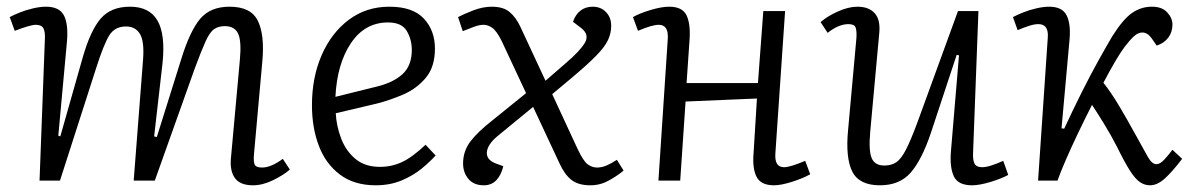

<svg xmlns="http://www.w3.org/2000/svg" viewBox="-20 -539 3561 573"><path d="M407 -362Q411 -416 397.5 -438Q384 -460 356 -460Q322 -460 305.5 -432.5Q289 -405 267 -336L159 0H98L114 -424Q115 -444 109.5 -454.5Q104 -465 87 -465Q71 -465 24 -447L9 -488Q20 -494 38.5 -501.5Q57 -509 78.5 -514Q100 -519 117 -519Q157 -519 170.5 -493.5Q184 -468 180 -417L154 -134L160 -132L227 -368Q250 -448 280.5 -483.5Q311 -519 368 -519Q426 -519 450 -477.5Q474 -436 465 -350L440 -132L448 -130L521 -363Q547 -447 577.5 -483Q608 -519 665 -519Q729 -519 749.5 -477Q770 -435 763 -357L738 -79Q736 -57 740 -48Q744 -39 762 -39Q789 -39 824 -65L845 -33Q827 -17 795.5 -1.5Q764 14 735 14Q697 14 681.5 -7Q666 -28 669 -65L696 -362Q701 -417 690.5 -439Q680 -461 651 -461Q632 -461 619 -452Q606 -443 593.5 -415.5Q581 -388 561 -334L442 0H379Z M1142 -519Q1212 -519 1245 -483.5Q1278 -448 1278 -394Q1278 -339 1250.5 -306.5Q1223 -274 1183.5 -257Q1144 -240 1105 -230L982 -201Q984 -163 998 -126Q1012 -89 1040.5 -65Q1069 -41 1114 -41Q1149 -41 1180 -55.5Q1211 -70 1250 -107L1280 -75Q1263 -56 1238 -35.5Q1213 -15 1178.5 -0.5Q1144 14 1101 14Q1037 14 994.5 -18Q952 -50 931.5 -104Q911 -158 911 -225Q911 -308 940 -374.5Q969 -441 1021 -480Q1073 -519 1142 -519ZM1209 -390Q1209 -421 1194 -446.5Q1179 -472 1138 -472Q1069 -472 1027.5 -410.5Q986 -349 981 -250L1102 -280Q1153 -292 1181 -317.5Q1209 -343 1209 -390Z M1608 -298 1669 -351Q1710 -386 1725 -410.5Q1740 -435 1715 -455L1690 -474Q1697 -495 1712 -507Q1727 -519 1749 -519Q1773 -519 1788.5 -503Q1804 -487 1804 -462Q1804 -440 1794.5 -419.5Q1785 -399 1758.5 -372Q1732 -345 1683 -304L1628 -258L1704 -94Q1721 -58 1734 -48.5Q1747 -39 1762 -39Q1776 -39 1790 -45Q1804 -51 1821 -62L1841 -30Q1822 -14 1796.5 0Q1771 14 1742 14Q1706 14 1685.5 -2Q1665 -18 1650 -51L1571 -220L1465 -133Q1435 -108 1433 -85Q1431 -62 1460 -51L1482 -43Q1476 -17 1461.5 -1.5Q1447 14 1424 14Q1394 14 1378 -5Q1362 -24 1362 -51Q1362 -88 1384 -117Q1406 -146 1451 -181L1550 -261L1477 -417Q1462 -447 1449 -456Q1436 -465 1423 -465Q1411 -465 1394.5 -459Q1378 -453 1361 -446L1347 -488Q1364 -497 1392.5 -508Q1421 -519 1448 -519Q1482 -519 1501 -503Q1520 -487 1533 -459Z M2239 -245 2026 -236 2010 0H1945L1973 -425Q1975 -465 1946 -465Q1936 -465 1920.5 -460.5Q1905 -456 1884 -447L1869 -488Q1888 -499 1921 -509Q1954 -519 1977 -519Q2016 -519 2028.5 -494Q2041 -469 2038 -422Q2036 -389 2033.5 -356.5Q2031 -324 2029 -291H2242L2258 -506H2323L2294 -81Q2291 -40 2320 -40Q2338 -40 2383 -59L2398 -19Q2377 -7 2344 3.5Q2311 14 2290 14Q2251 14 2238 -11Q2225 -36 2229 -83Z M2429 -473Q2448 -490 2480 -504.5Q2512 -519 2539 -519Q2573 -519 2590.5 -499.5Q2608 -480 2604 -440L2577 -145Q2572 -89 2581.5 -67Q2591 -45 2619 -45Q2640 -45 2654.5 -54.5Q2669 -64 2683.5 -92Q2698 -120 2718 -174L2839 -506H2900L2884 -82Q2883 -61 2888.5 -50.5Q2894 -40 2911 -40Q2922 -40 2938 -45Q2954 -50 2974 -59L2989 -17Q2969 -6 2936 4Q2903 14 2881 14Q2839 14 2826.5 -13Q2814 -40 2818 -88L2842 -374L2835 -375L2758 -142Q2731 -62 2698 -24Q2665 14 2606 14Q2544 14 2523.5 -27Q2503 -68 2511 -151L2536 -427Q2537 -449 2533 -458Q2529 -467 2512 -467Q2483 -467 2450 -441Z M3148 -156 3156 -155Q3181 -209 3207.5 -262Q3234 -315 3258.5 -359Q3283 -403 3299 -430Q3331 -481 3358 -500Q3385 -519 3418 -519Q3448 -519 3463.5 -502Q3479 -485 3479 -466Q3479 -443 3466.5 -426.5Q3454 -410 3432 -403L3416 -426Q3404 -442 3389 -442Q3377 -442 3365 -431.5Q3353 -421 3337 -400Q3314 -370 3273 -292Q3296 -263 3319 -224.5Q3342 -186 3370 -135Q3393 -93 3405.5 -71Q3418 -49 3431 -49Q3442 -49 3454.5 -62.5Q3467 -76 3479 -92L3508 -65Q3479 -27 3456.5 -6.5Q3434 14 3412 14Q3396 14 3382 4.5Q3368 -5 3352 -30Q3336 -55 3313 -102Q3296 -135 3275.5 -168.5Q3255 -202 3239 -226Q3217 -183 3196.5 -140Q3176 -97 3160 -60Q3144 -23 3136 0H3078L3107 -427Q3110 -467 3079 -467Q3067 -467 3051.5 -462Q3036 -457 3017 -449L3003 -488Q3014 -494 3032.5 -501.5Q3051 -509 3072.5 -514Q3094 -519 3111 -519Q3150 -519 3163 -493.5Q3176 -468 3172 -422Z"/></svg>

Font: Literata 12pt Light
Style: Italic
Weight: 300
Italic angle: -2°
Designer: Latin by Veronika Burian and Jose Scaglione. Greek by Irene Vlachou. Cyrillic by Vera Evstafieva
Foundry: TypeTogether
Version: Version 3.002